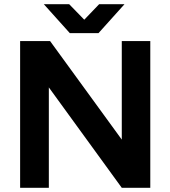

<svg xmlns="http://www.w3.org/2000/svg" viewBox="-20 -896 813 916"><path d="M76 0H213V-479L561 0H697V-700H561V-230L219 -700H76ZM313 -738H450L574 -876H453L382 -802L310 -876H189Z"/></svg>

Font: HB Figtree Prototype
Style: Bold
Weight: 700
Designer: Alfredo Marco Pradil
Foundry: Hanken Design Co.®
Version: Version 1.002;Glyphs 3.2 (3228)